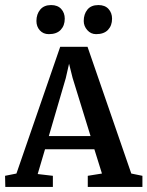

<svg xmlns="http://www.w3.org/2000/svg" viewBox="-33 -739 583 759"><path d="M160 -604Q138 -604 124.5 -619Q111 -634 111 -656Q111 -683 126 -701Q141 -719 169 -719Q195 -719 209 -703.5Q223 -688 223 -665Q223 -638 207 -621Q191 -604 160 -604ZM347 -604Q326 -604 312 -620Q298 -636 298 -656Q298 -683 312.5 -701Q327 -719 356 -719Q382 -719 396 -703.5Q410 -688 410 -665Q410 -638 394 -621Q378 -604 347 -604ZM-12 0 -13 -44 32 -53 205 -554H313L486 -53L530 -44V0H314V-44L370 -53L340 -149H145L116 -51L176 -44V0ZM227 -430 160 -201H325L254 -431L240 -487Z"/></svg>

Font: Aikya SemiBold
Style: Regular
Weight: 600
Designer: Neelakash Kshetrimayum (Latin subset based on Merriweather by Eben Sorkin)
Foundry: Brand New Type
Version: Version 1.00 b005